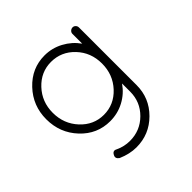

<svg xmlns="http://www.w3.org/2000/svg" viewBox="-172 -652 1005 1005"><g transform="rotate(-45 330.0 -149.5)"><path d="M521 -466V-39Q521 56 453.5 123.5Q386 191 290 191Q241 191 188 168Q168 154 178 136Q189 113 210 125Q248 143 290 143Q366 143 419.5 90Q473 37 473 -39V-99Q442 -54 394 -28.5Q346 -3 290 -3Q194 -3 127 -74.5Q60 -146 60 -247Q60 -347 127.5 -418.5Q195 -490 290 -490Q345 -490 393.5 -464Q442 -438 473 -394V-466Q473 -476 480.5 -483Q488 -490 498 -490Q507 -490 514 -483Q521 -476 521 -466ZM290 -50Q366 -50 419.5 -107.5Q473 -165 473 -247Q473 -329 419.5 -385.5Q366 -442 290 -442Q215 -442 161.5 -385Q108 -328 108 -247Q108 -165 161.5 -107.5Q215 -50 290 -50Z"/></g></svg>

Font: Quicksand
Style: Regular
Weight: 400
Designer: Andrew Paglinawan
Foundry: Andrew Paglinawan
Version: 1.002